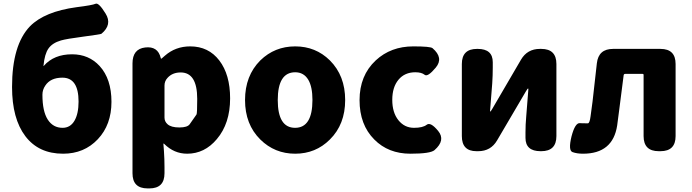

<svg xmlns="http://www.w3.org/2000/svg" viewBox="-20 -841 3850 1068"><path d="M331 14Q195 14 121 -83.5Q47 -181 47 -357Q47 -591 147 -695Q228 -777 406 -801Q494 -812 511.5 -820Q529 -828 567 -766Q606 -704 544 -653Q540 -650 442 -637Q350 -625 319 -616Q271 -602 249.5 -571Q228 -540 222 -476Q221 -471 224 -475Q280 -539 381 -539Q474 -539 534 -474Q600 -402 600 -274.5Q600 -147 524 -66.5Q448 14 331 14ZM328 -130Q371 -130 394 -169Q417 -208 417 -276Q417 -409 327 -409Q261 -409 232 -365Q216 -342 216 -314Q216 -222 245.5 -176Q275 -130 328 -130Z M801 207Q717 207 717 123V-488Q717 -569 788 -577Q858 -585 874 -519Q875 -514 876.5 -514Q878 -514 897 -531Q956 -583 1038 -583Q1140 -583 1200 -504.5Q1260 -426 1260 -294Q1260 -154 1186 -67Q1118 14 1021 14Q948 14 893 -41Q889 -45 889 -40L892 0Q895 44 895 88V123Q895 207 811 207ZM1073 -204Q1077 -210 1077 -291Q1077 -438 985 -438Q939 -438 912 -408Q895 -390 895 -365V-187Q895 -165 912 -150Q932 -132 977.5 -132Q1023 -132 1035.5 -150.5Q1048 -169 1073 -204Z M1428 -65Q1343 -149 1343 -284.5Q1343 -420 1428 -505Q1508 -583 1622 -583Q1736 -583 1815 -505Q1900 -420 1900 -284.5Q1900 -149 1815 -65Q1736 14 1622 14Q1508 14 1428 -65ZM1718 -285Q1718 -358 1695 -397Q1670 -439 1622 -439Q1525 -439 1525 -284.5Q1525 -130 1621.5 -130Q1718 -130 1718 -285Z M2263 14Q2140 14 2062 -65Q1980 -147 1980 -284Q1980 -421 2070 -505Q2154 -583 2279 -583Q2374 -583 2386 -573Q2449 -519 2404 -465Q2359 -411 2342 -425Q2325 -439 2290 -439Q2231 -439 2196.5 -397.5Q2162 -356 2162 -285.5Q2162 -215 2196 -172.5Q2230 -130 2283 -130Q2332 -130 2353.5 -147Q2375 -164 2417 -113Q2460 -61 2397 -6Q2374 14 2263 14Z M2630 0Q2549 0 2549 -84V-485Q2549 -569 2633 -569H2637Q2721 -569 2721 -495V-465Q2721 -421 2718 -377L2706 -225Q2706 -220 2707.5 -220Q2709 -220 2718 -235L2878 -509Q2913 -569 2983 -569H2991Q3075 -569 3075 -485V-84Q3075 0 2991 0H2987Q2903 0 2903 -74V-104Q2903 -148 2907 -192L2919 -344Q2919 -349 2917 -349Q2915 -349 2906 -334L2745 -60Q2710 0 2640 0Z M3223 14Q3189 14 3164.5 5Q3140 -4 3159 -82Q3179 -159 3206 -156Q3211 -155 3250 -155Q3260 -155 3265 -194Q3271 -235 3276 -276L3300 -489Q3309 -569 3390 -569H3654Q3738 -569 3738 -485V-84Q3738 0 3654 0H3644Q3560 0 3560 -84V-425Q3560 -430 3555 -430H3458Q3450 -430 3449 -422L3424 -227Q3419 -185 3413 -143Q3389 14 3223 14Z"/></svg>

Font: Resource Han Rounded KR Heavy
Style: Regular
Weight: 900
Designer: Cyano Hao (round all glyphs); Ryoko NISHIZUKA 西塚涼子 (kana, bopomofo & ideographs); Paul D. Hunt (Latin, Greek & Cyrillic)
Foundry: Cyano Hao
Version: 0.990